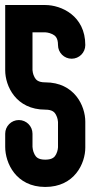

<svg xmlns="http://www.w3.org/2000/svg" viewBox="-28 -737 412 757"><path d="M308.3 -155V-257.2C308.3 -319.2 266 -412.3 150.4 -412.3C121.7 -412.3 113.6 -422.8 108.3 -432.2C101 -445.2 100.2 -459.5 100.1 -460.9V-609.6H150.3C150.3 -609.6 164.6 -609.1 178.4 -602.3C188.9 -597.1 200.7 -588.9 200.7 -559.3C200.7 -529.6 224.8 -505.5 254.5 -505.5C284.2 -505.5 308.3 -529.6 308.3 -559.3C308.3 -674.9 213.5 -717.2 150.4 -717.2H-7.5V-459.9C-7.5 -397.9 34.8 -304.8 150.4 -304.7C179.1 -304.7 187.2 -294.2 192.5 -284.8C199.8 -271.8 200.6 -257.5 200.7 -256.1V-156.1C200.7 -156.1 200.2 -142.3 193.4 -129C188.2 -118.9 180 -107.5 150.4 -107.5C121.7 -107.5 113.6 -118.4 108.3 -128.2C101 -141.7 100.2 -156.5 100.1 -158V-209.9C100.1 -239.6 76 -263.7 46.3 -263.7C16.6 -263.7 -7.5 -239.6 -7.5 -209.9V-157.8C-7.5 -94.7 34.8 0.1 150.4 0.1C266.1 0.1 308.3 -93 308.3 -155Z"/></svg>

Font: Cactron
Style: Bold
Weight: 900
Version: Version 1.0